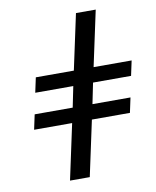

<svg xmlns="http://www.w3.org/2000/svg" viewBox="-85 -825 721 890"><g transform="rotate(-10 275.5 -380.0)"><path d="M172 0H265L321 -261H500L515 -331H336L356 -429H535L550 -499H371L427 -760H334L278 -499H99L84 -429H263L243 -331H64L49 -261H228Z"/></g></svg>

Font: Noto Serif Display
Style: Bold Italic
Weight: 700
Italic angle: -12°
Designer: Monotype Design Team
Foundry: Monotype Imaging Inc.
Version: Version 2.009